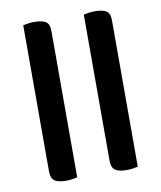

<svg xmlns="http://www.w3.org/2000/svg" viewBox="-79 -747 686 818"><g transform="rotate(-10 264.0 -338.0)"><path d="M190 1Q182 3 168 5Q154 7 141 7Q109 7 92.5 -3.5Q76 -14 76 -46V-677Q84 -679 97.5 -681Q111 -683 125 -683Q156 -683 173 -673.5Q190 -664 190 -632ZM452 1Q444 3 430 5Q416 7 403 7Q371 7 354.5 -3.5Q338 -14 338 -46V-677Q346 -679 359.5 -681Q373 -683 387 -683Q418 -683 435 -673.5Q452 -664 452 -632Z"/></g></svg>

Font: Baloo Bhaina 2 SemiBold
Style: Regular
Weight: 600
Designer: Yesha Goshar, Manish Minz, Shuchita Grover and Ek Type
Foundry: Ek Type
Version: Version 1.640;hotconv 1.0.111;makeotfexe 2.5.65597; ttfautoh